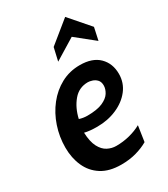

<svg xmlns="http://www.w3.org/2000/svg" viewBox="-186 -826 807 922"><g transform="rotate(-30 218.0 -365.0)"><path d="M358.5 -28Q330.5 -11.5 292.8 -0.8Q255 10 209 10Q143 10 100.2 -17.2Q57.5 -44.5 36.8 -91Q16 -137.5 16 -195Q16 -255 34.8 -310.5Q53.5 -366 87.8 -409.5Q122 -453 169.2 -478.5Q216.5 -504 273.5 -504Q343 -504 379.5 -467.8Q416 -431.5 416 -374Q416 -324 386.2 -286Q356.5 -248 307.2 -226.8Q258 -205.5 199 -205.5Q157 -205.5 129.5 -212.5Q131.5 -161.5 146.8 -132.5Q162 -103.5 184.8 -91.8Q207.5 -80 232.5 -80Q270.5 -80 306.8 -89.2Q343 -98.5 371.5 -114.5ZM266.5 -413.5Q216.5 -413.5 184.8 -375.5Q153 -337.5 140.5 -282Q162 -275 184 -275Q238.5 -275 269.2 -288.5Q300 -302 312.5 -322.2Q325 -342.5 325 -362Q325 -382.5 314.2 -393.8Q303.5 -405 289.5 -409.2Q275.5 -413.5 266.5 -413.5ZM192.5 -570 209 -642 329 -739.5 425 -629 410 -559.5 308.5 -641Z"/></g></svg>

Font: Cabin Condensed SemiBold
Style: Italic
Weight: 600
Width: 3
Italic angle: -10°
Designer: Pablo Impallari
Foundry: Pablo Impallari. http://www.impallari.com Igino Marini. http://www.ikern.com
Version: Version 3.001; ttfautohint (v1.8.3)